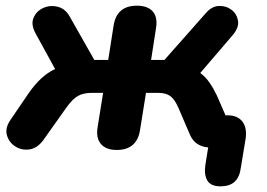

<svg xmlns="http://www.w3.org/2000/svg" viewBox="-20 -519 941 676"><path d="M756 137Q722 137 710 116.5Q698 96 703 62L713 0Q694 -1 677 -11Q660 -21 650 -42L607 -142Q594 -171 578.5 -181.5Q563 -192 537 -192H494L473 -61Q462 9 391 9Q353 9 335 -12.5Q317 -34 324 -73L343 -192H302Q274 -192 255 -181.5Q236 -171 215 -142L132 -25Q111 3 84 7Q57 11 34.5 -3Q12 -17 4.5 -42.5Q-3 -68 17 -97L81 -191Q124 -253 174 -276L106 -400Q88 -432 98 -456Q108 -480 132.5 -491Q157 -502 184 -495Q211 -488 227 -458L312 -308H361L380 -429Q391 -499 462 -499Q500 -499 518 -478.5Q536 -458 529 -418L512 -308H559L704 -472Q725 -497 750.5 -498Q776 -499 795 -484.5Q814 -470 818 -446Q822 -422 799 -395L685 -262Q703 -249 717 -229Q731 -209 743 -184L774 -113H781Q816 -113 833 -91.5Q850 -70 845 -32L828 71Q824 104 806.5 120.5Q789 137 756 137Z"/></svg>

Font: Nunito ExtraBold
Style: Italic
Weight: 800
Italic angle: -9°
Designer: Vernon Adams
Foundry: Vernon Adams
Version: Version 3.601; ttfautohint (v1.8.2.53-6de2)